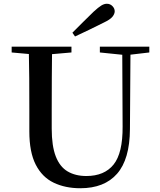

<svg xmlns="http://www.w3.org/2000/svg" viewBox="-20 -983 849 1021"><path d="M365 -809Q394 -838 423 -867Q452 -896 478 -921Q503 -944 518.5 -953.5Q534 -963 548 -963Q566 -963 578 -950.5Q590 -938 590 -923Q590 -909 578 -894Q566 -879 532 -863Q494 -844 456 -825.5Q418 -807 379 -789ZM407 18Q327 18 265.5 -11.5Q204 -41 170 -107.5Q136 -174 136 -284V-397Q136 -481 135.5 -566Q135 -651 133 -735H257Q256 -652 255.5 -567.5Q255 -483 255 -397V-299Q255 -207 276.5 -151.5Q298 -96 339.5 -71.5Q381 -47 439 -47Q535 -47 584 -108Q633 -169 632 -310L630 -735H674L671 -296Q670 -136 602.5 -59Q535 18 407 18ZM42 -704V-735H360V-704L211 -691H187ZM511 -704V-735H774V-704L663 -691H638Z"/></svg>

Font: Noto Serif KR SemiBold
Style: Regular
Weight: 600
Designer: Ryoko NISHIZUKA 西塚涼子 (kana & ideographs); Frank Grießhammer (Latin, Greek & Cyrillic); Wenlong ZHANG 张文龙 (bopomofo); San
Foundry: Adobe
Version: Version 2.003-H1;hotconv 1.1.1;makeotfexe 2.6.0